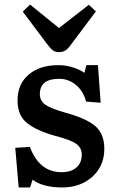

<svg xmlns="http://www.w3.org/2000/svg" viewBox="-20 -809 507 843"><path d="M62 14 47 -160 111 -164Q153 -53 250 -53Q292 -53 315.5 -73.5Q339 -94 339 -130Q339 -160 314.5 -177.5Q290 -195 224 -212Q141 -235 99 -268.5Q57 -302 57 -368Q57 -440 106 -481.5Q155 -523 236 -523Q269 -523 300.5 -513Q332 -503 351 -489L359 -523H410L422 -358L358 -363Q346 -409 313.5 -436Q281 -463 240 -463Q155 -463 155 -396Q155 -366 179.5 -349Q204 -332 268 -314Q357 -290 397.5 -256Q438 -222 438 -156Q438 -105 414 -67Q390 -29 348.5 -7.5Q307 14 252 14Q169 14 123 -20L112 14ZM240 -580Q224 -580 213.5 -587Q203 -594 188 -614L80 -758L112 -789L239 -686L370 -788L401 -759L287 -607Q276 -592 264.5 -586Q253 -580 240 -580Z"/></svg>

Font: Literata 12pt Medium
Style: Regular
Weight: 500
Designer: Latin by Veronika Burian and Jose Scaglione. Greek by Irene Vlachou. Cyrillic by Vera Evstafieva.
Foundry: TypeTogether
Version: Version 3.002